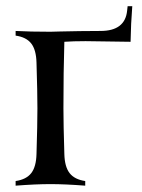

<svg xmlns="http://www.w3.org/2000/svg" viewBox="-20 -586 447 606"><path d="M139.2 -485.8Q143.1 -485.8 168.9 -486.6Q194.8 -487.3 231.2 -487.8Q267.6 -488.3 297.4 -488.3Q375 -488.3 381.3 -552.7L382.8 -566.4H397.5Q393.1 -511.7 392.1 -454.1Q369.6 -454.1 321.5 -455.1Q273.4 -456.1 250 -456.1Q210.9 -456.1 183.1 -454.1Q180.2 -360.4 180.2 -244.1Q180.2 -193.8 183.1 -100.1Q184.1 -59.6 199.7 -39.6Q215.3 -19.5 249 -14.6V0Q185.5 -4.9 139.2 -4.9Q92.8 -4.9 29.3 0V-14.6Q63 -19.5 78.6 -39.6Q94.2 -59.6 95.2 -100.1Q98.1 -193.8 98.1 -244.1Q98.1 -294.4 95.2 -388.2Q94.2 -428.7 78.6 -448.7Q63 -468.8 29.3 -473.6V-488.3Q74.7 -485.8 139.2 -485.8Z"/></svg>

Font: Flanker
Style: Regular
Weight: 400
Designer: Flanker
Foundry: Flanker
Version: Version 2.027